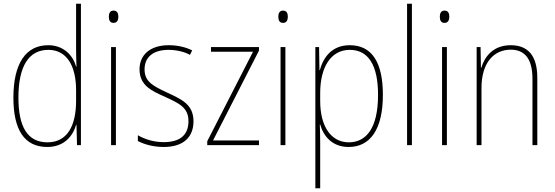

<svg xmlns="http://www.w3.org/2000/svg" viewBox="-20 -780 2983 1032"><path d="M234 10C325 10 372 -49 389 -109H391L394 0H415V-760H389V-517C389 -486 390 -456 391 -422H389C373 -481 323 -537 239 -537C119 -537 52 -439 52 -255C52 -82 111 10 234 10ZM235 -15C127 -15 79 -100 79 -255C79 -425 135 -512 240 -512C337 -512 389 -429 389 -294V-239C389 -101 340 -15 235 -15Z M590 -723C570 -723 565 -706 565 -690C565 -672 571 -657 590 -657C609 -657 616 -671 616 -691C616 -707 611 -723 590 -723ZM603 -527H577V0H603Z M1020 -128C1020 -221 953 -247 877 -283C806 -317 757 -339 757 -407C757 -476 807 -512 886 -512C927 -512 972 -502 1001 -485L1013 -509C980 -526 936 -537 887 -537C785 -537 730 -483 730 -408C730 -321 792 -293 870 -258C942 -225 993 -202 993 -129C993 -58 952 -16 860 -16C809 -16 761 -30 721 -53V-22C751 -6 800 10 860 10C967 10 1020 -44 1020 -128Z M1372 0V-25H1125L1372 -508V-527H1114V-502H1340L1094 -21V0Z M1501 -723C1481 -723 1476 -706 1476 -690C1476 -672 1482 -657 1501 -657C1520 -657 1527 -671 1527 -691C1527 -707 1522 -723 1501 -723ZM1514 -527H1488V0H1514Z M1860 -537C1764 -537 1718 -472 1699 -403H1697L1695 -527H1675V232H1701V-14C1701 -51 1700 -85 1699 -111H1701C1718 -50 1764 10 1854 10C1968 10 2038 -82 2038 -270C2038 -448 1977 -537 1860 -537ZM1860 -512C1961 -512 2012 -428 2012 -270C2012 -89 1947 -15 1855 -15C1763 -15 1701 -95 1701 -238V-280C1701 -418 1758 -512 1860 -512Z M2194 0V-760H2168V0Z M2369 -723C2349 -723 2344 -706 2344 -690C2344 -672 2350 -657 2369 -657C2388 -657 2395 -671 2395 -691C2395 -707 2390 -723 2369 -723ZM2382 -527H2356V0H2382Z M2725 -537C2631 -537 2585 -476 2567 -416H2565L2563 -527H2542V0H2568V-307C2568 -445 2636 -513 2725 -513C2798 -513 2842 -467 2842 -356V0H2868V-362C2868 -483 2816 -537 2725 -537Z"/></svg>

Font: Noto Sans Oriya Cond Thin
Style: Regular
Weight: 100
Width: 3
Designer: Amélie Bonet and Sol Matas
Foundry: Google LLC
Version: Version 2.006